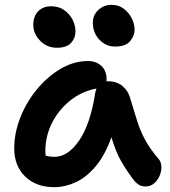

<svg xmlns="http://www.w3.org/2000/svg" viewBox="-20 -766 703 796"><path d="M205 10Q130 10 84.5 -34Q39 -78 39 -151Q39 -214 64 -278Q89 -342 132.5 -395Q176 -448 231 -480.5Q286 -513 345 -513Q378 -513 400 -493Q422 -473 422 -436Q422 -432 421 -429Q426 -429 430 -429Q464 -429 488 -409Q512 -389 520 -358Q535 -308 548 -266.5Q561 -225 581 -187.5Q601 -150 636 -109Q648 -96 649 -76.5Q650 -57 642 -38Q634 -19 619 -6Q604 7 584 7Q567 7 556.5 0.5Q546 -6 538 -15Q507 -55 483.5 -95.5Q460 -136 442 -197Q414 -120 375.5 -75Q337 -30 293 -10Q249 10 205 10ZM168 -141Q168 -130 169 -121Q184 -116 207 -116Q262 -116 308.5 -184Q355 -252 375 -382Q377 -391 380 -399Q317 -387 269 -347.5Q221 -308 194.5 -254Q168 -200 168 -141ZM457 -573Q419 -573 392 -601.5Q365 -630 365 -672Q365 -704 388 -725Q411 -746 443 -746Q472 -746 493.5 -729.5Q515 -713 526.5 -689.5Q538 -666 538 -643Q538 -618 519.5 -595.5Q501 -573 457 -573ZM216 -568Q175 -568 146.5 -597Q118 -626 118 -663Q118 -698 138 -719Q158 -740 192 -740Q224 -740 246.5 -724Q269 -708 281 -684Q293 -660 293 -636Q293 -609 275 -588.5Q257 -568 216 -568Z"/></svg>

Font: Shantell Sans Normal
Style: Regular
Weight: 600
Designer: Stephen Nixon, Anya Danilova, Shantell Martin
Foundry: Arrow Type
Version: Version 1.009;[a7da0bfa3]